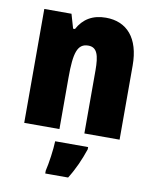

<svg xmlns="http://www.w3.org/2000/svg" viewBox="-87 -630 745 918"><g transform="rotate(10 285.5 -171.0)"><path d="M353 -563C289 -563 244 -536 216 -484H207L187 -553H55V0H226V-250C226 -370 240 -417 293 -417C336 -417 347 -379 347 -306V0H518V-360C518 -493 455 -563 353 -563ZM376 72V61H216C215 100 205 171 196 207V221H307C337 173 358 125 376 72Z"/></g></svg>

Font: Noto Sans Armenian Condensed Black
Style: Regular
Weight: 900
Width: 3
Designer: Monotype Design Team
Foundry: Monotype Imaging Inc.
Version: Version 2.008